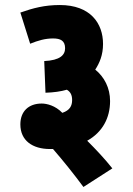

<svg xmlns="http://www.w3.org/2000/svg" viewBox="-20 -652 530 764"><path d="M61 -602 100 -478C132 -491 160 -499 191 -499C221 -499 239 -490 239 -460C239 -433 219 -412 156 -409L161 -283C194 -284 222 -288 246 -295C260 -287 267 -274 267 -254C267 -231 258 -213 228 -203C200 -232 166 -240 146 -240C94 -240 61 -209 61 -157C61 -93 109 -59 179 -59C183 -59 187 -59 191 -59C231 -13 275 42 312 92L427 18C397 -20 361 -58 327 -92C388 -126 418 -183 418 -250C418 -302 395 -346 359 -375C376 -401 390 -433 390 -477C390 -559 340 -632 218 -632C158 -632 112 -620 61 -602Z"/></svg>

Font: Noto Sans ExtraCondensed Black
Style: Italic
Weight: 900
Width: 2
Italic angle: -12°
Designer: Monotype Design Team
Foundry: Monotype Imaging Inc.
Version: Version 2.013